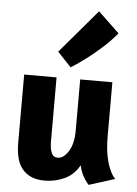

<svg xmlns="http://www.w3.org/2000/svg" viewBox="-58 -886 672 939"><g transform="rotate(5 278.5 -417.0)"><path d="M327 -502H485V-241Q485 -181 493 -141Q501 -101 512 -77Q524 -48 540 -32L413 8Q404 -1 395 -15Q387 -26 379 -43.5Q371 -61 366 -84Q340 -37 294.5 -15.5Q249 6 196 6Q157 6 129.5 -6.5Q102 -19 84.5 -41.5Q67 -64 59.5 -96Q52 -128 52 -168V-502H211V-189Q211 -154 219.5 -132.5Q228 -111 251 -111Q279 -111 303 -148.5Q327 -186 327 -252ZM208 -628 390 -842 494 -743Q462 -704 424 -670Q386 -636 353 -611Q314 -581 275 -557Z"/></g></svg>

Font: Amaranth
Style: Bold
Weight: 700
Designer: Gesine Todt
Foundry: Gesine Todt
Version: Version 1.001